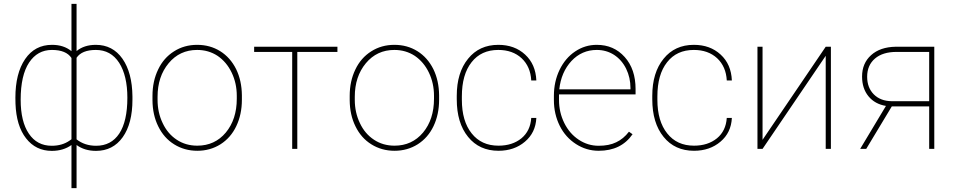

<svg xmlns="http://www.w3.org/2000/svg" viewBox="-20 -770 4938 993"><path d="M60.1 -233.9C60.1 -233.9 60.1 -233.9 60.1 -233.9C63 -157.2 81.1 -97.7 114.7 -54.7C148.4 -11.2 192.9 10.3 248 10.3C248 10.3 248 10.3 248 10.3C287.6 10.3 321.8 0 349.6 -20C349.6 -20 349.6 203.1 349.6 203.1C349.6 203.1 376 203.1 376 203.1C376 203.1 376 -20 376 -20C376 -20 376 -20 376 -20C403.3 0 437 10.3 476.6 10.3C476.6 10.3 476.6 10.3 476.6 10.3C534.7 10.3 581.1 -13.2 614.7 -60.5C648.4 -107.9 665 -172.4 665 -254.4C665 -254.4 665 -271 665 -271C665 -271 665 -271 665 -271C664.1 -353 647 -418 613.3 -466.3C579.6 -514.2 533.7 -538.1 475.6 -538.1C475.6 -538.1 475.6 -538.1 475.6 -538.1C435.1 -538.1 401.9 -527.3 376 -505.9C376 -505.9 376 -750 376 -750C376 -750 349.6 -750 349.6 -750C349.6 -750 349.6 -505.4 349.6 -505.4C349.6 -505.4 349.6 -505.4 349.6 -505.4C322.8 -527.3 289.6 -538.1 249 -538.1C249 -538.1 249 -538.1 249 -538.1C189.9 -538.1 143.6 -513.7 109.9 -464.4C76.2 -415 59.6 -348.1 59.6 -264.6C59.6 -264.6 60.1 -233.9 60.1 -233.9ZM86.9 -254.4C86.9 -338.9 101.6 -402.8 130.4 -446.3C159.2 -489.7 198.2 -511.7 248.5 -511.7C248.5 -511.7 248.5 -511.7 248.5 -511.7C297.4 -511.7 331.1 -498 349.6 -470.2C349.6 -470.2 349.6 -49.8 349.6 -49.8C349.6 -49.8 339.4 -42.5 339.4 -42.5C339.4 -42.5 339.4 -42.5 339.4 -42.5C314 -24.9 283.2 -16.1 247.6 -16.1C247.6 -16.1 247.6 -16.1 247.6 -16.1C196.8 -16.1 157.2 -37.1 129.4 -78.6C101.1 -120.1 86.9 -178.7 86.9 -254.4C86.9 -254.4 86.9 -254.4 86.9 -254.4ZM638.7 -264.6C638.7 -183.1 624.5 -121.1 596.7 -79.1C568.8 -37.1 528.8 -16.1 477.1 -16.1C477.1 -16.1 477.1 -16.1 477.1 -16.1C437.5 -16.1 403.8 -27.3 376 -49.3C376 -49.3 376 -471.2 376 -471.2C376 -471.2 376 -471.2 376 -471.2C394 -498 427.2 -511.7 476.1 -511.7C476.1 -511.7 476.1 -511.7 476.1 -511.7C527.3 -511.7 567.4 -489.7 596.2 -445.3C624.5 -400.9 638.7 -340.3 638.7 -264.6C638.7 -264.6 638.7 -264.6 638.7 -264.6Z M768.6 -251C768.6 -251 768.6 -251 768.6 -251C769 -201.2 778.8 -156.2 798.3 -116.7C817.9 -76.7 845.2 -45.4 880.9 -23.4C916 -1.5 956.1 9.8 1000.5 9.8C1044.9 9.8 1085 -1.5 1120.6 -23.9C1155.8 -46.4 1183.1 -77.6 1202.1 -117.7C1221.2 -157.7 1231 -203.1 1231 -253.9C1231 -253.9 1231 -277.3 1231 -277.3C1231 -277.3 1231 -277.3 1231 -277.3C1230.5 -327.6 1220.7 -372.6 1201.2 -412.6C1181.2 -452.6 1153.8 -483.4 1118.7 -505.4C1083.5 -527.3 1043.9 -538.1 999.5 -538.1C999.5 -538.1 999.5 -538.1 999.5 -538.1C955.1 -538.1 915 -526.9 879.9 -504.4C844.2 -481.9 816.9 -450.7 797.9 -410.6C778.3 -370.1 768.6 -324.7 768.6 -274.4C768.6 -274.4 768.6 -251 768.6 -251ZM794.9 -269.5C794.9 -269.5 794.9 -269.5 794.9 -269.5C794.9 -339.4 814 -397 852.1 -442.9C890.1 -488.8 939.5 -511.7 999.5 -511.7C999.5 -511.7 999.5 -511.7 999.5 -511.7C1039.1 -511.7 1074.2 -501.5 1105.5 -481C1136.2 -460 1160.6 -431.2 1178.2 -394.5C1195.8 -357.9 1204.6 -317.9 1204.6 -274.4C1204.6 -274.4 1204.6 -259.3 1204.6 -259.3C1204.6 -259.3 1204.6 -259.3 1204.6 -259.3C1204.6 -188 1185.5 -129.9 1147.9 -84.5C1109.9 -39.1 1060.5 -16.6 1000.5 -16.6C1000.5 -16.6 1000.5 -16.6 1000.5 -16.6C960.4 -16.6 924.8 -26.9 894 -47.4C862.8 -67.9 838.4 -96.7 821.3 -133.3C803.7 -169.9 794.9 -210 794.9 -253.9C794.9 -253.9 794.9 -269.5 794.9 -269.5Z M1725.1 -528.3C1725.1 -528.3 1294.4 -528.3 1294.4 -528.3C1294.4 -528.3 1294.4 -501.5 1294.4 -501.5C1294.4 -501.5 1491.2 -501.5 1491.2 -501.5C1491.2 -501.5 1491.2 0 1491.2 0C1491.2 0 1517.6 0 1517.6 0C1517.6 0 1517.6 -501.5 1517.6 -501.5C1517.6 -501.5 1725.1 -501.5 1725.1 -501.5C1725.1 -501.5 1725.1 -528.3 1725.1 -528.3Z M1788.6 -251C1788.6 -251 1788.6 -251 1788.6 -251C1789.1 -201.2 1798.8 -156.2 1818.4 -116.7C1837.9 -76.7 1865.2 -45.4 1900.9 -23.4C1936 -1.5 1976.1 9.8 2020.5 9.8C2064.9 9.8 2105 -1.5 2140.6 -23.9C2175.8 -46.4 2203.1 -77.6 2222.2 -117.7C2241.2 -157.7 2251 -203.1 2251 -253.9C2251 -253.9 2251 -277.3 2251 -277.3C2251 -277.3 2251 -277.3 2251 -277.3C2250.5 -327.6 2240.7 -372.6 2221.2 -412.6C2201.2 -452.6 2173.8 -483.4 2138.7 -505.4C2103.5 -527.3 2064 -538.1 2019.5 -538.1C2019.5 -538.1 2019.5 -538.1 2019.5 -538.1C1975.1 -538.1 1935.1 -526.9 1899.9 -504.4C1864.3 -481.9 1836.9 -450.7 1817.9 -410.6C1798.3 -370.1 1788.6 -324.7 1788.6 -274.4C1788.6 -274.4 1788.6 -251 1788.6 -251ZM1814.9 -269.5C1814.9 -269.5 1814.9 -269.5 1814.9 -269.5C1814.9 -339.4 1834 -397 1872.1 -442.9C1910.2 -488.8 1959.5 -511.7 2019.5 -511.7C2019.5 -511.7 2019.5 -511.7 2019.5 -511.7C2059.1 -511.7 2094.2 -501.5 2125.5 -481C2156.2 -460 2180.7 -431.2 2198.2 -394.5C2215.8 -357.9 2224.6 -317.9 2224.6 -274.4C2224.6 -274.4 2224.6 -259.3 2224.6 -259.3C2224.6 -259.3 2224.6 -259.3 2224.6 -259.3C2224.6 -188 2205.6 -129.9 2168 -84.5C2129.9 -39.1 2080.6 -16.6 2020.5 -16.6C2020.5 -16.6 2020.5 -16.6 2020.5 -16.6C1980.5 -16.6 1944.8 -26.9 1914.1 -47.4C1882.8 -67.9 1858.4 -96.7 1841.3 -133.3C1823.7 -169.9 1814.9 -210 1814.9 -253.9C1814.9 -253.9 1814.9 -269.5 1814.9 -269.5Z M2558.1 -16.6C2499 -16.6 2453.1 -37.6 2419.4 -80.1C2385.7 -122.1 2368.7 -180.2 2368.7 -253.9C2368.7 -253.9 2368.7 -271 2368.7 -271C2368.7 -271 2368.7 -271 2368.7 -271C2368.7 -346.7 2385.3 -405.8 2418.9 -448.2C2452.1 -490.7 2498 -511.7 2557.1 -511.7C2557.1 -511.7 2557.1 -511.7 2557.1 -511.7C2606.4 -511.7 2646.5 -497.6 2677.7 -468.8C2708.5 -439.9 2725.1 -401.4 2727.5 -354C2727.5 -354 2753.9 -354 2753.9 -354C2753.9 -354 2753.9 -354 2753.9 -354C2751.5 -409.7 2732.4 -454.1 2695.8 -487.8C2659.2 -521.5 2613.3 -538.1 2557.1 -538.1C2557.1 -538.1 2557.1 -538.1 2557.1 -538.1C2491.7 -538.1 2439.5 -514.2 2400.9 -466.3C2361.8 -418.5 2342.3 -354.5 2342.3 -274.4C2342.3 -274.4 2342.3 -256.8 2342.3 -256.8C2342.3 -256.8 2342.3 -256.8 2342.3 -256.8C2342.3 -174.8 2361.8 -109.9 2400.9 -62C2439.5 -14.2 2492.2 9.8 2558.1 9.8C2558.1 9.8 2558.1 9.8 2558.1 9.8C2612.3 9.8 2658.2 -5.9 2694.8 -37.1C2731.4 -67.9 2751.5 -108.9 2753.9 -160.2C2753.9 -160.2 2727.5 -160.2 2727.5 -160.2C2727.5 -160.2 2727.5 -160.2 2727.5 -160.2C2724.6 -115.2 2707.5 -80.1 2676.8 -54.7C2645.5 -29.3 2606 -16.6 2558.1 -16.6C2558.1 -16.6 2558.1 -16.6 2558.1 -16.6Z M3076.2 9.8C3153.8 9.8 3211.9 -18.6 3251.5 -75.7C3251.5 -75.7 3232.9 -88.9 3232.9 -88.9C3232.9 -88.9 3232.9 -88.9 3232.9 -88.9C3213.9 -64 3191.9 -45.9 3167 -34.2C3142.1 -22 3111.8 -16.1 3076.2 -16.1C3076.2 -16.1 3076.2 -16.1 3076.2 -16.1C3039.1 -16.1 3004.9 -26.4 2973.1 -47.4C2941.4 -68.4 2916.5 -97.2 2898.4 -133.8C2880.4 -170.4 2871.1 -210 2871.1 -252.9C2871.1 -252.9 2871.1 -281.7 2871.1 -281.7C2871.1 -281.7 3267.1 -281.7 3267.1 -281.7C3267.1 -281.7 3267.1 -309.6 3267.1 -309.6C3267.1 -309.6 3267.1 -309.6 3267.1 -309.6C3267.1 -377.9 3248.5 -433.1 3210.9 -475.1C3173.3 -517.1 3125.5 -538.1 3066.4 -538.1C3066.4 -538.1 3066.4 -538.1 3066.4 -538.1C3025.9 -538.1 2988.8 -526.9 2954.6 -503.9C2920.4 -481 2893.6 -449.2 2874 -408.7C2854.5 -368.2 2844.7 -323.2 2844.7 -274.4C2844.7 -274.4 2844.7 -252.4 2844.7 -252.4C2844.7 -252.4 2844.7 -252.4 2844.7 -252.4C2844.7 -203.6 2855 -159.2 2875 -119.1C2895 -79.1 2923.3 -47.9 2959 -24.9C2994.6 -2 3033.7 9.8 3076.2 9.8C3076.2 9.8 3076.2 9.8 3076.2 9.8ZM3066.4 -511.7C3099.1 -511.7 3128.9 -503.4 3155.8 -486.3C3182.1 -469.2 3203.1 -445.3 3218.3 -414.6C3233.4 -383.8 3240.7 -350.1 3240.7 -314.5C3240.7 -314.5 3240.7 -308.1 3240.7 -308.1C3240.7 -308.1 2872.6 -308.1 2872.6 -308.1C2872.6 -308.1 2872.6 -308.1 2872.6 -308.1C2878.9 -367.2 2899.9 -416 2935.5 -454.6C2971.2 -492.7 3015.1 -511.7 3066.4 -511.7C3066.4 -511.7 3066.4 -511.7 3066.4 -511.7Z M3569.3 -16.6C3510.3 -16.6 3464.4 -37.6 3430.7 -80.1C3397 -122.1 3379.9 -180.2 3379.9 -253.9C3379.9 -253.9 3379.9 -271 3379.9 -271C3379.9 -271 3379.9 -271 3379.9 -271C3379.9 -346.7 3396.5 -405.8 3430.2 -448.2C3463.4 -490.7 3509.3 -511.7 3568.4 -511.7C3568.4 -511.7 3568.4 -511.7 3568.4 -511.7C3617.7 -511.7 3657.7 -497.6 3689 -468.8C3719.7 -439.9 3736.3 -401.4 3738.8 -354C3738.8 -354 3765.1 -354 3765.1 -354C3765.1 -354 3765.1 -354 3765.1 -354C3762.7 -409.7 3743.7 -454.1 3707 -487.8C3670.4 -521.5 3624.5 -538.1 3568.4 -538.1C3568.4 -538.1 3568.4 -538.1 3568.4 -538.1C3502.9 -538.1 3450.7 -514.2 3412.1 -466.3C3373 -418.5 3353.5 -354.5 3353.5 -274.4C3353.5 -274.4 3353.5 -256.8 3353.5 -256.8C3353.5 -256.8 3353.5 -256.8 3353.5 -256.8C3353.5 -174.8 3373 -109.9 3412.1 -62C3450.7 -14.2 3503.4 9.8 3569.3 9.8C3569.3 9.8 3569.3 9.8 3569.3 9.8C3623.5 9.8 3669.4 -5.9 3706.1 -37.1C3742.7 -67.9 3762.7 -108.9 3765.1 -160.2C3765.1 -160.2 3738.8 -160.2 3738.8 -160.2C3738.8 -160.2 3738.8 -160.2 3738.8 -160.2C3735.8 -115.2 3718.8 -80.1 3688 -54.7C3656.7 -29.3 3617.2 -16.6 3569.3 -16.6C3569.3 -16.6 3569.3 -16.6 3569.3 -16.6Z M3923.8 -46.9C3923.8 -46.9 3923.8 -528.3 3923.8 -528.3C3923.8 -528.3 3897.5 -528.3 3897.5 -528.3C3897.5 -528.3 3897.5 0 3897.5 0C3897.5 0 3923.8 0 3923.8 0C3923.8 0 4250.5 -481.4 4250.5 -481.4C4250.5 -481.4 4250.5 0 4250.5 0C4250.5 0 4277.3 0 4277.3 0C4277.3 0 4277.3 -528.3 4277.3 -528.3C4277.3 -528.3 4250.5 -528.3 4250.5 -528.3C4250.5 -528.3 3923.8 -46.9 3923.8 -46.9Z M4611.8 -528.3C4611.8 -528.3 4611.8 -528.3 4611.8 -528.3C4558.6 -527.3 4516.1 -512.7 4485.4 -484.9C4454.1 -457 4438.5 -419.9 4438.5 -374C4438.5 -374 4438.5 -374 4438.5 -374C4438.5 -333 4449.7 -298.8 4471.7 -272C4493.7 -245.1 4523.9 -228.5 4562 -222.2C4562 -222.2 4428.7 0 4428.7 0C4428.7 0 4460 0 4460 0C4460 0 4592.3 -219.7 4592.3 -219.7C4592.3 -219.7 4785.6 -219.7 4785.6 -219.7C4785.6 -219.7 4785.6 0 4785.6 0C4785.6 0 4812 0 4812 0C4812 0 4812 -528.3 4812 -528.3C4812 -528.3 4611.8 -528.3 4611.8 -528.3ZM4464.8 -373C4464.8 -413.1 4478.5 -444.3 4505.4 -467.3C4532.2 -490.2 4569.3 -501.5 4616.7 -501.5C4616.7 -501.5 4785.6 -501.5 4785.6 -501.5C4785.6 -501.5 4785.6 -246.6 4785.6 -246.6C4785.6 -246.6 4592.3 -246.6 4592.3 -246.6C4592.3 -246.6 4592.3 -246.6 4592.3 -246.6C4553.2 -247.1 4522.5 -258.8 4499.5 -281.7C4476.6 -304.7 4464.8 -335 4464.8 -373C4464.8 -373 4464.8 -373 4464.8 -373Z"/></svg>

Font: WOX
Style: Regular
Weight: 500
Designer: Google
Foundry: ""
Version: ""